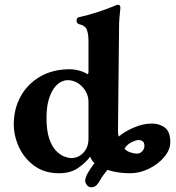

<svg xmlns="http://www.w3.org/2000/svg" viewBox="-20 -725 751 819"><path d="M367.8 73.8Q357.9 73.8 350.6 64.3Q343.3 54.7 343.3 46.3Q343.3 22.2 382.9 -28.7Q377.4 -34.3 372.3 -41.6Q367.2 -49 364.6 -57Q348.8 -34 315.4 -10Q282 14 232 14Q170.1 14 126.9 -17.2Q83.8 -48.5 61.3 -96.7Q38.8 -144.9 38.8 -194.9Q38.8 -260.3 67.8 -313.4Q96.9 -366.4 150.7 -398Q204.5 -429.6 278.6 -429.6Q290.9 -429.6 303.4 -427.2Q315.9 -424.9 326.9 -421.2Q338 -417.5 343.4 -414.3Q347.3 -412.8 349.8 -410.7Q352.4 -408.6 353.4 -408.6Q357.4 -408.6 357.4 -421.9V-549.6Q357.4 -579.1 350.7 -597.5Q343.9 -616 317.9 -621.8Q306.6 -624.6 306.6 -637.2Q306.6 -649.9 316.9 -651.7Q355.5 -660.1 395.1 -673Q434.7 -686 458.5 -695.9Q468.5 -700.4 474.4 -702.6Q480.4 -704.8 482.4 -704.8Q488.7 -704.8 491 -701.3Q493.3 -697.7 493.5 -693.1Q493.5 -685.7 491.2 -666.9Q488.9 -648 488.1 -624.3L483.2 -165.2Q483.2 -159 483.9 -153.6Q484.6 -148.3 486.4 -142.3Q511.9 -164.4 551.6 -181.2Q591.3 -198 626.9 -198Q660.8 -198 683.6 -180.4Q706.4 -162.9 706.4 -118.8Q706.4 -85.8 680.4 -55.1Q654.4 -24.4 615.2 -5.2Q576.1 14 534.5 14Q508.6 14 483.8 10.3Q459.1 6.6 438.1 -0.4Q429 11.3 420.8 22.1Q412.5 32.9 407 43.6Q399.3 57.8 391 65.8Q382.7 73.8 367.8 73.8ZM283.8 -50.7Q314.3 -50.7 335.9 -73.9Q357.4 -97.1 357.4 -132.3V-291.1Q357.4 -314.2 345.8 -334.9Q334.2 -355.6 314.1 -369.3Q293.9 -383.1 268.1 -383.1Q254.7 -383.1 238.8 -374.8Q222.9 -366.5 209.6 -347.6Q196.2 -328.8 187.3 -298Q178.4 -267.1 178.4 -222Q178.4 -167.5 190 -133.6Q201.6 -99.8 219.1 -81.9Q236.6 -64 254.2 -57.4Q271.9 -50.7 283.8 -50.7ZM563.3 -69.7Q577.6 -69.7 586.8 -79.9Q596 -90.1 596 -102.9Q596 -116.6 588.7 -122.1Q581.5 -127.6 570.5 -127.6Q559.6 -127.6 539.6 -117.4Q519.5 -107.1 511.3 -90.4Q519.7 -80.7 535.6 -75.2Q551.4 -69.7 563.3 -69.7Z"/></svg>

Font: EB Garamond
Style: Italic
Weight: 400
Italic angle: -17.2°
Designer: Georg Duffner and Octavio Pardo
Foundry: Georg Duffner
Version: Version 1.001